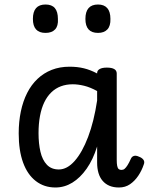

<svg xmlns="http://www.w3.org/2000/svg" viewBox="-20 -815 664 852"><path d="M226 17Q176 17 139 -11.5Q102 -40 82.5 -93.5Q63 -147 63 -223Q63 -275 72.5 -320.5Q82 -366 100.5 -402.5Q119 -439 146.5 -465Q174 -491 209.5 -505Q245 -519 289 -519Q323 -519 352 -512Q381 -505 411 -489V-491Q411 -502 422 -508.5Q433 -515 454 -515Q476 -515 487 -508.5Q498 -502 498 -489V-106Q498 -89 500 -79Q502 -69 506.5 -65Q511 -61 519 -61Q527 -61 533 -66Q539 -71 546 -82Q553 -93 561 -111Q565 -120 574 -123Q583 -126 596 -120Q610 -115 616.5 -106Q623 -97 618 -85Q609 -58 593.5 -35Q578 -12 557 2.5Q536 17 508 17Q484 17 466 9.5Q448 2 435.5 -12.5Q423 -27 417 -47.5Q411 -68 411 -93Q411 -110 411 -128.5Q411 -147 411 -165Q393 -107 364.5 -66.5Q336 -26 301 -4.5Q266 17 226 17ZM151 -224Q151 -178 159.5 -141.5Q168 -105 188 -84Q208 -63 241 -63Q278 -63 311.5 -101Q345 -139 371 -207.5Q397 -276 411 -369V-411Q380 -428 353 -434.5Q326 -441 303 -441Q274 -441 250 -432Q226 -423 207.5 -405Q189 -387 176.5 -361Q164 -335 157.5 -300.5Q151 -266 151 -224ZM182 -669Q154 -669 140 -684.5Q126 -700 126 -731Q126 -763 140 -779Q154 -795 182 -795Q210 -795 223.5 -779Q237 -763 237 -731Q239 -700 224.5 -684.5Q210 -669 182 -669ZM415 -669Q387 -669 373 -684.5Q359 -700 359 -731Q359 -763 373 -779Q387 -795 415 -795Q442 -795 456 -779Q470 -763 470 -731Q471 -700 456.5 -684.5Q442 -669 415 -669Z"/></svg>

Font: Playwrite FR Moderne
Style: Regular
Weight: 400
Designer: Veronika Burian, José Scaglione
Foundry: TypeTogether
Version: Version 1.002